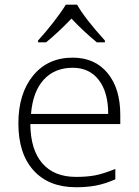

<svg xmlns="http://www.w3.org/2000/svg" viewBox="-20 -786 589 816"><path d="M303.2 9.8Q187.5 9.8 122.8 -61.5Q58.1 -132.8 58.1 -261.2Q58.1 -388.2 120.6 -464.6Q183.1 -541 289.1 -541Q382.8 -541 437 -475.6Q491.2 -410.2 491.2 -297.9V-258.8H108.9Q109.9 -149.4 159.9 -91.8Q210 -34.2 303.2 -34.2Q348.6 -34.2 383.1 -40.5Q417.5 -46.9 470.2 -67.9V-23.9Q425.3 -4.4 387.2 2.7Q349.1 9.8 303.2 9.8ZM289.1 -498Q212.4 -498 166 -447.5Q119.6 -397 111.8 -301.8H439.9Q439.9 -394 399.9 -446Q359.9 -498 289.1 -498ZM141.6 -613.8Q171.9 -646.5 205.8 -689.9Q239.7 -733.4 259.8 -766.1H307.6Q340.8 -707.5 425.8 -613.8V-606H391.6Q332 -655.3 283.7 -707Q231 -651.4 175.8 -606H141.6Z"/></svg>

Font: Zoram GWebM Light
Style: Regular
Weight: 300
Foundry: Ascender Corporation
Version: Version 1.000